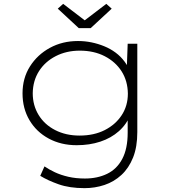

<svg xmlns="http://www.w3.org/2000/svg" viewBox="-20 -747 898 997"><path d="M419 230Q341 230 284.5 210Q228 190 189 166L211 117Q234 133 265 147.5Q296 162 335 171Q374 180 421 180Q486 180 536.5 155.5Q587 131 615 78Q643 25 643 -58V-141L658 -153Q638 -102 597.5 -66Q557 -30 501 -11.5Q445 7 378 7Q297 7 233 -27.5Q169 -62 133 -123Q97 -184 97 -262Q97 -341 135.5 -402Q174 -463 239 -498.5Q304 -534 385 -534Q421 -534 455 -527Q489 -520 521 -507Q553 -494 580 -474Q607 -454 627 -427Q647 -400 659 -368L638 -380L643 -520H693V-61Q693 16 671 71Q649 126 610.5 161.5Q572 197 522.5 213.5Q473 230 419 230ZM393 -43Q468 -43 524 -71.5Q580 -100 612 -149Q644 -198 644 -261Q643 -327 611.5 -376.5Q580 -426 524 -455Q468 -484 394 -484Q325 -484 269.5 -455.5Q214 -427 182.5 -377.5Q151 -328 150 -263Q150 -200 180.5 -150Q211 -100 266.5 -71.5Q322 -43 393 -43ZM389 -601 280 -702 308 -727 435 -630H405L532 -727L560 -702L451 -601Z"/></svg>

Font: Lexend Peta ExtraLight
Style: Regular
Weight: 250
Version: Version 1.007